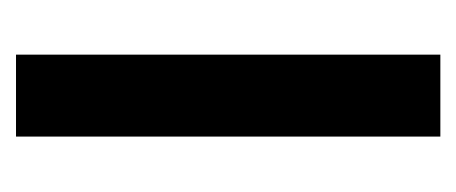

<svg xmlns="http://www.w3.org/2000/svg" viewBox="-190 -396 586 247"><g transform="rotate(-90 103.5 -273.0)"><path d="M50.8 0V-545.9H156.2V0Z"/></g></svg>

Font: Inter Tight Medium
Style: Regular
Weight: 500
Designer: Rasmus Andersson
Foundry: rsms
Version: Version 3.004; ttfautohint (v1.8.4.7-5d5b)